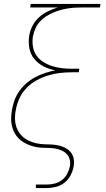

<svg xmlns="http://www.w3.org/2000/svg" viewBox="-20 -755 540 980"><path d="M163 205V187H218Q238 187 258.5 182Q279 177 296 164Q313 151 323 132Q333 113 337 93Q340 76 335.5 58.5Q331 41 319 29.5Q307 18 291 11.5Q275 5 257.5 2.5Q240 0 222 0Q204 0 186 -1.5Q168 -3 151 -7.5Q134 -12 118.5 -19Q103 -26 89.5 -36Q76 -46 65.5 -59.5Q55 -73 48.5 -88.5Q42 -104 39 -121.5Q36 -139 37 -157Q38 -175 41 -193Q45 -218 54 -243Q63 -268 79 -290.5Q95 -313 116 -331Q137 -349 161 -361.5Q185 -374 210.5 -382.5Q236 -391 262 -396Q231 -402 203 -416Q175 -430 155.5 -453.5Q136 -477 130 -508.5Q124 -540 129 -572Q133 -598 145.5 -622.5Q158 -647 178.5 -666Q199 -685 224 -697Q249 -709 275 -717H134L137 -735H493L490 -717H404Q385 -717 365.5 -716Q346 -715 326.5 -712Q307 -709 287.5 -703.5Q268 -698 249 -689.5Q230 -681 212.5 -669.5Q195 -658 181.5 -642.5Q168 -627 160 -608Q152 -589 148 -569Q144 -543 148 -517.5Q152 -492 166 -472Q180 -452 201.5 -438.5Q223 -425 247 -417.5Q271 -410 297 -407Q323 -404 350 -404H385L382 -386H347Q316 -386 285.5 -382.5Q255 -379 224.5 -369.5Q194 -360 165 -344Q136 -328 113.5 -304Q91 -280 78 -250.5Q65 -221 60 -190Q56 -169 56.5 -148Q57 -127 63 -108.5Q69 -90 81 -74Q93 -58 109 -47Q125 -36 144.5 -29.5Q164 -23 184 -20.5Q204 -18 225.5 -18Q247 -18 267 -15Q287 -12 305.5 -4Q324 4 337.5 18Q351 32 355.5 52.5Q360 73 356 94Q352 117 340.5 139.5Q329 162 309 177.5Q289 193 265 199Q241 205 218 205Z"/></svg>

Font: Iosevka Curly Thin Oblique
Style: Regular
Weight: 100
Italic angle: -9°
Monospace: yes
Designer: Belleve Invis
Foundry: Belleve Invis
Version: Version 11.1.0; ttfautohint (v1.8.3)